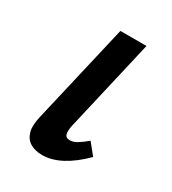

<svg xmlns="http://www.w3.org/2000/svg" viewBox="-116 -483 497 555"><g transform="rotate(30 133.0 -206.0)"><path d="M108 6Q85 6 68.5 -3.5Q52 -13 46 -33.5Q40 -54 48 -87L125 -418H212L141 -111Q137 -93 139.5 -82Q142 -71 156 -71Q167 -71 179 -78Q191 -85 209 -100L239 -63Q205 -29 172 -11.5Q139 6 108 6Z"/></g></svg>

Font: Ysabeau Infant SemiBold
Style: Italic
Weight: 600
Italic angle: -12°
Designer: Christian Thalmann (Catharsis Fonts)
Version: Version 2.002; featfreeze: ss01,ss02,lnum